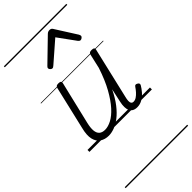

<svg xmlns="http://www.w3.org/2000/svg" viewBox="-379 -957 1404 1404"><g transform="rotate(-45 323.0 -255.0)"><path d="M185 17Q146 17 117.5 -1.5Q89 -20 79.5 -59.5Q70 -99 86 -162L164 -495Q167 -506 173 -510.5Q179 -515 193 -515Q209 -515 215 -509.5Q221 -504 218 -492L139 -161Q129 -119 131.5 -90.5Q134 -62 150 -47.5Q166 -33 196 -33Q227 -33 263.5 -52Q300 -71 338 -113Q376 -155 413.5 -222Q451 -289 483 -386L508 -496Q511 -507 517 -511.5Q523 -516 537 -516Q553 -516 559.5 -510.5Q566 -505 563 -494L471 -101Q465 -78 464.5 -62.5Q464 -47 470 -39Q476 -31 488 -31Q504 -31 519 -41Q534 -51 548 -66.5Q562 -82 574 -100Q579 -108 586 -109Q593 -110 602 -104Q611 -99 612.5 -92.5Q614 -86 610 -79Q598 -58 578.5 -35.5Q559 -13 533.5 2Q508 17 479 17Q456 17 441.5 8.5Q427 0 420 -15Q413 -30 412.5 -52Q412 -74 418 -100L441 -206Q411 -144 377.5 -101Q344 -58 310 -32Q276 -6 244 5.5Q212 17 185 17ZM241 -623Q233 -623 225.5 -630.5Q218 -638 218 -645Q218 -650 220 -653.5Q222 -657 226 -661L395 -825Q402 -832 409 -834.5Q416 -837 424 -837Q431 -837 437.5 -834Q444 -831 448 -824L552 -660Q554 -655 555.5 -651.5Q557 -648 557 -645Q557 -636 548.5 -629.5Q540 -623 532 -623Q527 -623 523 -626Q519 -629 515 -633L416 -769L261 -634Q255 -629 250.5 -626Q246 -623 241 -623ZM0 365H646V375H0ZM0 -20H646V0H0ZM0 -505H646V-500H0ZM0 -885H646V-875H0Z"/></g></svg>

Font: Playwrite AT Guides
Style: Italic
Weight: 400
Italic angle: -13.0072°
Designer: Veronika Burian, José Scaglione
Foundry: TypeTogether
Version: Version 1.002